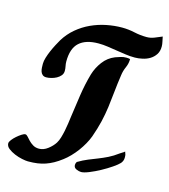

<svg xmlns="http://www.w3.org/2000/svg" viewBox="-118 -861 830 941"><g transform="rotate(15 297.0 -390.0)"><path d="M591 -771Q593 -759 596 -746.5Q599 -734 599 -722Q599 -698 588 -681.5Q577 -665 560.5 -655Q544 -645 523.5 -640.5Q503 -636 485 -636Q460 -636 436.5 -639.5Q413 -643 389.5 -646.5Q366 -650 343 -653.5Q320 -657 296 -657Q232 -657 199 -627Q166 -597 166 -531Q166 -519 168.5 -507.5Q171 -496 171 -484Q171 -470 162.5 -460Q154 -450 142 -443.5Q130 -437 116 -433.5Q102 -430 91 -430Q79 -430 72 -436Q65 -442 62 -451Q59 -460 58.5 -470.5Q58 -481 58 -490Q58 -504 63.5 -522Q69 -540 77 -558.5Q85 -577 94 -594Q103 -611 110 -623Q132 -659 163.5 -685.5Q195 -712 232 -729Q269 -746 309 -754Q349 -762 388 -762Q420 -762 451.5 -755Q483 -748 515 -748Q535 -748 553.5 -755.5Q572 -763 591 -771ZM446 -625Q451 -625 455.5 -624.5Q460 -624 465 -623Q465 -600 455.5 -579Q446 -558 443 -535Q436 -487 432 -446.5Q428 -406 423 -368.5Q418 -331 409 -292.5Q400 -254 384 -209Q377 -190 365.5 -169.5Q354 -149 340 -130Q326 -111 309.5 -94Q293 -77 277 -65Q256 -49 237 -38.5Q218 -28 199 -21.5Q180 -15 159 -12Q138 -9 111 -9Q100 -9 80.5 -13Q61 -17 42 -25Q23 -33 9 -44Q-5 -55 -5 -70Q-5 -77 3.5 -88Q12 -99 23.5 -109Q35 -119 46.5 -126.5Q58 -134 65 -134Q71 -134 78 -126Q85 -118 94 -108.5Q103 -99 116 -91Q129 -83 147 -83Q170 -83 191.5 -99.5Q213 -116 225 -135Q233 -148 238 -165Q243 -182 247 -201Q251 -220 253.5 -238.5Q256 -257 258 -272Q266 -329 274.5 -387Q283 -445 299 -501Q310 -537 333 -567.5Q356 -598 391 -612Q405 -617 418 -621Q431 -625 446 -625ZM559 -179Q563 -168 564 -164Q565 -160 565 -149Q565 -133 554 -120Q544 -109 520.5 -93Q497 -77 469.5 -62Q442 -47 416 -36.5Q390 -26 376 -26Q365 -26 351.5 -32Q338 -38 338 -52Q338 -60 343 -68Q370 -84 393.5 -93.5Q417 -103 440 -112Q463 -121 486.5 -132.5Q510 -144 537 -164Q542 -168 548 -171Q554 -174 559 -179Z"/></g></svg>

Font: Praegefest
Style: Regular
Weight: 600
Designer: Peter Wiegel nach alter Vorlage
Foundry: Peter Wiegel
Version: Version 1.000